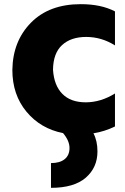

<svg xmlns="http://www.w3.org/2000/svg" viewBox="-20 -610 606 932"><path d="M40 -270.5Q42 -410.2 130.4 -500Q218.8 -589.8 372.1 -589.8Q470.7 -589.8 538.1 -554.7V-389.6Q472.7 -430.7 398.4 -430.7Q324.2 -430.7 281.2 -391.1Q238.3 -351.6 237.3 -271.5Q242.2 -195.3 282.7 -154.3Q323.2 -113.3 396 -113.3Q468.8 -113.3 538.1 -156.2V3.9Q488.3 28.3 433.6 37.1Q453.1 74.2 453.1 125Q453.1 203.1 396.5 252.4Q339.8 301.8 227.5 301.8V181.6Q270.5 181.6 293.9 162.6Q317.4 143.6 317.4 108.4Q317.4 73.2 286.1 36.1Q176.8 14.6 108.4 -67.9Q40 -150.4 40 -270.5Z"/></svg>

Font: GenEi M Gothic v2 Black
Style: Regular
Weight: 900
Version: Version 2.0